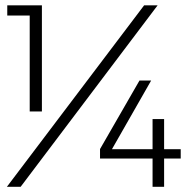

<svg xmlns="http://www.w3.org/2000/svg" viewBox="-20 -720 728 740"><path d="M59.5 0H6.5L535.5 -699.5H587.5ZM141.5 -290.5H94.5V-660H8V-699.5H141.5ZM612.5 0H568V-109H365.5V-145.5L517.5 -409.5H562.5L411.5 -145H568V-261H612.5V-145H676.5V-109H612.5Z"/></svg>

Font: Argentum Novus Light
Style: Regular
Weight: 300
Designer: Julieta Ulanovsky (font) & Cristiano Sobral (main changes)
Foundry: Julieta Ulanovsky (font) & Cristiano Sobral (main changes)
Version: Version 3.00;November 27, 2020;FontCreator 13.0.0.2655 64-bi